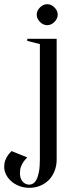

<svg xmlns="http://www.w3.org/2000/svg" viewBox="-80 -645 360 915"><path d="M-60 150Q-60 133 -55 119.5Q-50 106 -43 96Q-35 85 -25 75L50 105Q40 115 32 126Q25 136 20 149.5Q15 163 15 180Q15 206 28 220.5Q41 235 60 235Q69 235 78 229.5Q87 224 94 210.5Q101 197 105.5 174Q110 151 110 115V-435L50 -450V-460H190V115Q190 145 180 170Q170 195 153 212.5Q136 230 112 240Q88 250 60 250Q34 250 12 241.5Q-10 233 -26 219Q-42 205 -51 187Q-60 169 -60 150ZM195 -575Q195 -556 179.5 -540.5Q164 -525 145 -525Q126 -525 110.5 -540.5Q95 -556 95 -575Q95 -594 110.5 -609.5Q126 -625 145 -625Q164 -625 179.5 -609.5Q195 -594 195 -575Z"/></svg>

Font: Oranienbaum
Style: Regular
Weight: 400
Designer: Oleg Pospelov and Jovanny Lemonad
Foundry: Oleg Pospelov and jovanny Lemonad
Version: Version 1.001; ttfautohint (v0.91) -l 8 -r 50 -G 200 -x 0 -w